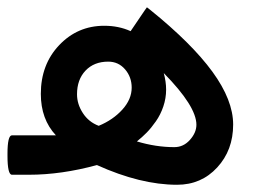

<svg xmlns="http://www.w3.org/2000/svg" viewBox="-35 -476 694 523"><path d="M-2.4 -107.4H117.2Q76.2 -151.4 76.2 -220.2Q76.2 -300.3 126.2 -353Q176.3 -405.8 249 -405.8Q288.6 -405.8 320.8 -391.1L358.9 -447.3L365.2 -456.1L373.5 -449.7Q487.3 -357.9 543.7 -280.5Q600.1 -203.1 600.1 -136.7Q600.1 -66.9 556.6 -19.8Q513.2 27.3 447.3 27.3Q347.7 27.3 229 -26.4Q132.3 0 43.9 0H-2.4Q-14.6 0 -14.6 -51.8V-57.1Q-14.6 -107.4 -2.4 -107.4ZM233.9 -133.3Q272.9 -149.4 298.3 -177.5Q323.7 -205.6 323.7 -237.3Q323.7 -266.1 305.7 -287.1Q287.6 -308.1 259.8 -308.1Q221.2 -308.1 198 -283.7Q174.8 -259.3 174.8 -219.2Q174.8 -192.4 190.7 -168Q206.5 -143.6 233.9 -133.3ZM411.1 -276.9Q417.5 -253.4 417.5 -231.9Q417.5 -208.5 409.9 -186Q402.3 -163.6 389.6 -145.5Q377 -127.4 364.5 -114.7Q352.1 -102.1 337.9 -90.8Q389.6 -75.2 439.9 -75.2Q464.8 -75.2 482.4 -95Q500 -114.7 500 -136.2Q500 -186.5 411.1 -276.9Z"/></svg>

Font: Shabnam Medium FD
Style: Medium-FD
Weight: 500
Foundry: DejaVu fonts team - Redesigned by Saber Rastikerdar - Based on Vazir font
Version: Version 5.0.0